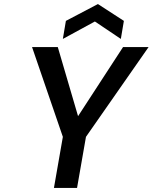

<svg xmlns="http://www.w3.org/2000/svg" viewBox="-20 -927 753 947"><path d="M448 -821 290 -735 305 -824 463 -907 591 -824 576 -735ZM713 -695 404 -252 360 0H246L290 -252L138 -695H265L365 -354L587 -695Z"/></svg>

Font: Fz Poppins Med
Style: Italic
Weight: 500
Italic angle: -10°
Designer: Ninad Kale (Devanagari), Jonny Pinhorn (Latin)
Foundry: Indian Type Foundry
Version: Vit hóa bi Vntype.Com & FontZin.Com